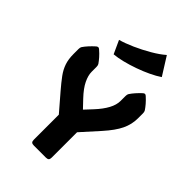

<svg xmlns="http://www.w3.org/2000/svg" viewBox="-285 -1090 1196 1196"><g transform="rotate(45 313.0 -492.5)"><path d="M389.6 -25.9Q389.6 -11.2 383.5 -5.6Q377.4 0 362.8 0H258.8Q244.1 0 238 -5.6Q231.9 -11.2 231.9 -25.9V-246.1L134.8 -358.9Q100.1 -399.4 76.4 -431.6Q52.7 -463.9 41 -498.3Q29.3 -532.7 29.3 -579.1V-622.1Q29.3 -636.2 34.2 -643.6Q56.2 -675.8 95.7 -711.4Q103 -717.3 108.9 -717.3Q114.7 -717.3 121.1 -711.4Q142.6 -692.9 157.2 -676Q171.9 -659.2 182.6 -643.6Q187.5 -635.7 187.5 -622.1V-579.6Q187.5 -547.9 206.1 -509.3Q224.6 -470.7 268.6 -424.3L315.9 -374.5L362.3 -424.3Q401.9 -466.8 422.6 -505.4Q443.4 -543.9 443.4 -579.1V-622.1Q443.4 -636.2 448.2 -643.6Q469.2 -675.3 507.8 -711.4Q515.1 -717.3 520 -717.3Q525.9 -717.3 532.2 -711.4Q552.7 -692.9 567.1 -676Q581.5 -659.2 591.8 -643.6Q596.7 -635.7 596.7 -622.1V-579.1Q596.7 -525.4 573.2 -476.3Q549.8 -427.2 493.7 -364.7L389.6 -249ZM207.5 -753.4 167.5 -840.8Q208.5 -852.1 260.7 -875.2Q313 -898.4 362.8 -927.5Q412.6 -956.5 444.8 -984.9L520 -865.2Q492.2 -846.2 452.6 -827.4Q413.1 -808.6 369.1 -793Q325.2 -777.3 283 -766.8Q240.7 -756.3 207.5 -753.4Z"/></g></svg>

Font: ADLaM Display
Style: Regular
Weight: 400
Designer: Mark Jamra, Neil Patel, Concept: Andrew Footit
Foundry: Microsoft
Version: Version 2.000; ttfautohint (v1.8.4.7-5d5b);gftools[0.9.28]